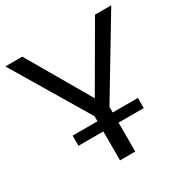

<svg xmlns="http://www.w3.org/2000/svg" viewBox="-169 -846 952 983"><g transform="rotate(-30 307.0 -355.0)"><path d="M501 -231V-171H352V0H262V-171H115V-231H262V-261L-6 -710H94L309 -340L524 -710H620L352 -264V-231Z"/></g></svg>

Font: PTCRaleway Medium
Style: Regular
Weight: 500
Designer: Matt McInerney, Pablo Impallari, Rodrigo Fuenzalida
Foundry: Matt McInerney, Pablo Impallari, Rodrigo Fuenzalida
Version: Version 3.000g; ttfautohint (v1.5) -l 8 -r 28 -G 28 -x 14 -D